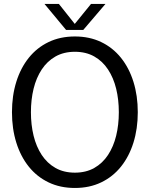

<svg xmlns="http://www.w3.org/2000/svg" viewBox="-20 -921 743 953"><path d="M351.7 12Q278.9 12 221.2 -15.7Q163.5 -43.3 122.9 -93.8Q82.4 -144.3 60.9 -213.2Q39.4 -282.1 39.4 -364Q39.4 -445.9 60.9 -514.8Q82.4 -583.7 122.9 -634.2Q163.5 -684.7 221.2 -712.3Q278.9 -740 351.7 -740Q424.4 -740 482.1 -712.3Q539.8 -684.7 580.4 -634.2Q620.9 -583.7 642.4 -514.8Q663.9 -445.9 663.9 -364Q663.9 -282.1 642.4 -213.2Q620.9 -144.3 580.4 -93.8Q539.8 -43.3 482.1 -15.7Q424.4 12 351.7 12ZM351.7 -64Q406.7 -64 447.9 -87.3Q489.1 -110.6 516.2 -151.9Q543.4 -193.3 556.6 -247.4Q569.8 -301.6 569.8 -364Q569.8 -426.4 556.6 -480.6Q543.4 -534.7 516.2 -576.1Q489.1 -617.4 447.9 -640.7Q406.7 -664 351.7 -664Q296.7 -664 255.5 -640.7Q214.3 -617.4 187.1 -576.1Q159.9 -534.7 146.7 -480.6Q133.5 -426.4 133.5 -364Q133.5 -301.6 146.7 -247.4Q159.9 -193.3 187.1 -151.9Q214.3 -110.6 255.5 -87.3Q296.7 -64 351.7 -64ZM308 -772.4 200.9 -901.4H272.3L351.1 -802.3L431.7 -901.4H503.4L393.3 -772.4Z"/></svg>

Font: Murecho Thin
Style: Regular
Weight: 100
Designer: Neil Summerour
Foundry: Positype
Version: Version 1.010